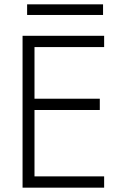

<svg xmlns="http://www.w3.org/2000/svg" viewBox="-20 -865 574 885"><path d="M113 0H460V-52H113ZM113 -648H460V-700H113ZM113 -358H440V-410H113ZM84 -700V0H139V-700ZM105 -796H455V-845H105Z"/></svg>

Font: Jost Light
Style: Regular
Weight: 300
Version: Version 3.710